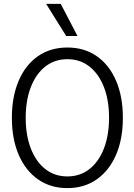

<svg xmlns="http://www.w3.org/2000/svg" viewBox="-20 -954 690 986"><path d="M326 12Q239 12 175 -33Q111 -78 76 -159Q41 -240 41 -349Q41 -458 76 -539.5Q111 -621 175 -665.5Q239 -710 326 -710Q413 -710 477 -665.5Q541 -621 576 -539.5Q611 -458 611 -349Q611 -240 576 -159Q541 -78 477 -33Q413 12 326 12ZM326 -48Q391 -48 439 -85.5Q487 -123 513.5 -191Q540 -259 540 -349Q540 -440 513.5 -507.5Q487 -575 439 -612.5Q391 -650 326 -650Q261 -650 213 -612.5Q165 -575 138.5 -507Q112 -439 112 -349Q112 -259 138.5 -191Q165 -123 213 -85.5Q261 -48 326 -48ZM378 -769H320L217 -934H292Z"/></svg>

Font: Azeret Mono ExtraLight
Style: Regular
Weight: 250
Designer: Martin Vácha
Foundry: Displaay
Version: Version 1.002